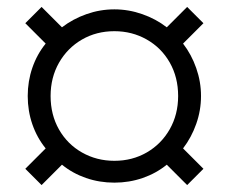

<svg xmlns="http://www.w3.org/2000/svg" viewBox="-20 -627 660 554"><path d="M100 -607 158.8 -548.2Q190.5 -572.5 229.5 -586.2Q268.5 -600 310 -600Q351.2 -600 390.5 -586.2Q429.8 -572.5 461.2 -548.2L520 -607L567 -560L508.2 -501.2Q532.5 -469.8 546.2 -430.5Q560 -391.2 560 -350Q560 -308.5 546.2 -269.5Q532.5 -230.5 508.2 -198.8L567 -140L520 -93L461.2 -151.8Q430.5 -126.8 391.6 -113.4Q352.8 -100 310 -100Q267 -100 228.2 -113.4Q189.5 -126.8 158.8 -151.8L100 -93L53 -140L111.8 -198.8Q86.8 -229.5 73.4 -268.2Q60 -307 60 -350Q60 -392.8 73.4 -431.6Q86.8 -470.5 111.8 -501.2L53 -560ZM126 -350Q126 -296 150.2 -253.4Q174.5 -210.8 216.8 -186.9Q259 -163 310 -163Q361.8 -163 403.6 -187.2Q445.5 -211.5 469.8 -254.1Q494 -296.8 494 -350Q494 -404 469.8 -446.6Q445.5 -489.2 403.2 -513.1Q361 -537 310 -537Q258.2 -537 216.4 -512.8Q174.5 -488.5 150.2 -445.9Q126 -403.2 126 -350Z"/></svg>

Font: Space Grotesk Variable
Style: Regular
Weight: 400
Designer: Florian Karsten (Space Grotesk), Colophon Foundry (Space Mono)
Foundry: Florian Karsten
Version: Version 1.106